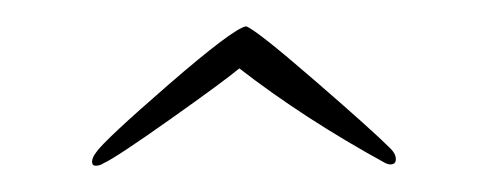

<svg xmlns="http://www.w3.org/2000/svg" viewBox="-20 -579 374 146"><path d="M273 -455Q211 -489 162 -527Q150 -517 109 -488Q68 -459 59 -455Q56 -453 53 -453Q51 -453 50.5 -454Q50 -455 50 -456Q50 -459 53 -463Q59 -472 108 -514.5Q157 -557 167 -559Q174 -557 218.5 -518.5Q263 -480 277 -466Q279 -464 280 -462Q281 -460 281 -458Q281 -454 277 -454Q275 -454 273 -455Z"/></svg>

Font: Bilbo Swash Caps
Style: Regular
Weight: 400
Designer: Robert E. Leuschke
Foundry: Robert E. Leuschke
Version: Version 1.002